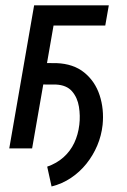

<svg xmlns="http://www.w3.org/2000/svg" viewBox="-20 -548 470 709"><path d="M71.3 -236.3 85.4 -315.4 188.5 -314.9Q251.5 -312.5 291.3 -280Q331.1 -247.6 347.9 -196.3Q364.7 -145 358.9 -86.9Q354.5 -46.9 339.1 -10.5Q323.7 25.9 299.1 56.6Q274.4 87.4 241.9 109.1Q209.5 130.9 170.4 140.6L154.3 67.4Q189.5 55.2 214.6 32.7Q239.7 10.3 254.2 -20.3Q268.6 -50.8 272.9 -87.4Q276.9 -120.1 271.5 -153.8Q266.1 -187.5 246.1 -210.7Q226.1 -233.9 186.5 -235.8ZM381.8 -528.3 368.7 -453.6H177.7L98.6 0H14.2L106 -528.3Z"/></svg>

Font: Roboto Condensed
Style: Italic
Weight: 400
Italic angle: -12°
Designer: Christian Robertson
Foundry: Google
Version: Version 3.0